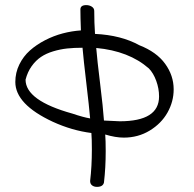

<svg xmlns="http://www.w3.org/2000/svg" viewBox="-20 -727 760 752"><path d="M294.9 -689.9Q294.9 -707 317.9 -707Q330.1 -707 339.6 -700.9Q349.1 -694.8 349.1 -684.1Q349.1 -638.7 352.1 -594.2Q454.1 -589.4 525.9 -549.8Q593.3 -523.4 626.7 -477.3Q660.2 -431.2 660.2 -377Q660.2 -329.1 636 -286.1Q611.8 -243.2 566.4 -215.6Q521 -188 464.8 -188Q432.6 -188 392.1 -200.2Q394 -178.2 394 -134.8Q394 -69.8 387.2 -12.2Q383.3 4.9 359.9 4.9Q348.1 4.9 340.6 -1Q333 -6.8 333 -18.1Q339.8 -75.7 339.8 -141.1Q339.8 -184.1 337.9 -206.1Q261.7 -215.8 187 -250Q40 -318.4 40 -405.8Q40 -442.4 55.7 -474.4Q71.3 -506.3 97.2 -529.3Q123 -552.2 156.7 -569.6Q190.4 -586.9 225.8 -596.2Q261.2 -605.5 296.9 -607.9Q294.9 -661.6 294.9 -689.9ZM356.9 -539.1Q360.4 -494.6 372.1 -399.9Q383.8 -305.2 387.2 -254.9Q438.5 -252 449.2 -252Q603 -252 603 -349.1Q603 -379.9 592 -410.2Q581.1 -440.4 563 -459Q484.9 -527.3 356.9 -539.1ZM333 -263.2Q329.1 -309.1 318.1 -401.6Q307.1 -494.1 303.2 -540Q270 -540 242.9 -537.1Q215.8 -534.2 188.2 -525.9Q160.6 -517.6 140.4 -503.9Q120.1 -490.2 104 -467.8Q87.9 -445.3 80.1 -415Q80.1 -333 263.2 -282.2Q306.2 -267.6 333 -263.2Z"/></svg>

Font: Zhizn
Style: Regular
Weight: 400
Designer: Peter Zharnov
Foundry: Peter Zharnov
Version: Version 1.000